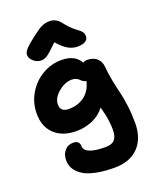

<svg xmlns="http://www.w3.org/2000/svg" viewBox="-185 -872 1020 1259"><g transform="rotate(-20 324.5 -242.5)"><path d="M181.2 -543Q152.3 -543 128.2 -563.7Q104 -584.5 104 -607.9Q104 -624.5 119.4 -644Q134.8 -663.6 191.9 -708Q228 -734.9 241.7 -743.9Q255.4 -752.9 274.7 -760Q293.9 -767.1 316.9 -767.1Q342.3 -767.1 361.6 -755.9Q380.9 -744.6 399.9 -719.2Q419.4 -693.8 441.9 -673.8Q464.4 -653.8 477.8 -645Q491.2 -636.2 500.5 -623Q509.8 -609.9 509.8 -592.8Q509.8 -571.3 490.5 -559.1Q471.2 -546.9 436 -546.9Q402.3 -546.9 371.3 -564Q340.3 -581.1 300.8 -626Q245.1 -570.8 223.4 -556.9Q201.7 -543 181.2 -543ZM392.1 282.2Q324.2 282.2 272.2 272.2Q220.2 262.2 190.2 246.6Q160.2 231 141.1 209.7Q122.1 188.5 115.5 168.9Q108.9 149.4 108.9 127.9Q108.9 88.4 130.9 61.8Q152.8 35.2 189 35.2Q234.9 35.2 234.9 73.2Q234.9 134.8 381.8 134.8Q427.7 134.8 446.8 112.3Q465.8 89.8 465.8 43.9Q465.8 13.2 461.4 -18.8Q457 -50.8 453.1 -66.9Q449.2 -83 439.9 -120.1Q404.3 -73.2 350.6 -51Q296.9 -28.8 241.2 -28.8Q144 -28.8 88.1 -80.8Q32.2 -132.8 32.2 -225.1Q32.2 -300.3 70.1 -364.3Q107.9 -428.2 170.2 -464.6Q232.4 -501 303.2 -501Q398.4 -501 434.1 -435.1Q444.3 -443.8 462.9 -443.8Q506.8 -443.8 531.2 -420.4Q555.7 -397 558.1 -363.8Q562.5 -313 573 -259Q583.5 -205.1 593.3 -167Q603 -128.9 610.6 -70.6Q618.2 -12.2 618.2 51.8Q618.2 159.7 558.8 220.9Q499.5 282.2 392.1 282.2ZM183.1 -234.9Q183.1 -182.1 241.2 -182.1Q306.2 -182.1 351.6 -216.1Q397 -250 412.1 -315.9Q400.9 -316.4 391.1 -322.8Q381.3 -329.1 374.5 -336.7Q367.7 -344.2 354.7 -350.6Q341.8 -356.9 325.2 -356.9Q274.9 -356.9 229 -317.6Q183.1 -278.3 183.1 -234.9Z"/></g></svg>

Font: Shantell Sans Bouncy
Style: Bold
Weight: 700
Designer: Stephen Nixon, Anya Danilova, Shantell Martin
Foundry: Arrow Type
Version: Version 1.006;[9816181b4]